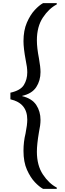

<svg xmlns="http://www.w3.org/2000/svg" viewBox="-20 -981 411 1218"><path d="M340 217H253Q229 204 201 174.5Q173 145 151 96Q129 47 129 -24Q129 -82 142 -134Q153 -189 153 -222Q153 -327 46 -351V-393Q110 -407 131.5 -442Q153 -477 153 -522Q153 -554 143 -600Q129 -675 129 -720Q129 -788 150.5 -837.5Q172 -887 200.5 -917.5Q229 -948 253 -961H340V-953Q290 -927 252 -869.5Q214 -812 214 -725Q214 -678 227 -611Q237 -555 237 -524Q237 -470 210 -428.5Q183 -387 121 -373V-371Q183 -356 210 -315Q237 -274 237 -220Q237 -188 227 -142Q214 -65 214 -19Q214 68 252 125.5Q290 183 340 209Z"/></svg>

Font: Ulagadi Sans
Style: Regular
Weight: 400
Designer: Ninad Kale (Devanagari), Jonny Pinhorn (Latin)
Foundry: Indian Type Foundry
Version: Version 3.01;March 29, 2020;FontCreator 12.0.0.2522 64-bit; 